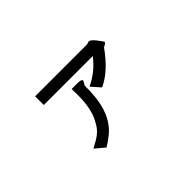

<svg xmlns="http://www.w3.org/2000/svg" viewBox="-64 -704 1127 1127"><g transform="rotate(-45 500.0 -140.0)"><path d="M246 -392H677Q692 -397 696 -397Q704 -398 714.5 -388.5Q725 -379 734.5 -367Q744 -355 751.5 -344Q759 -333 761 -330Q760 -323 751.5 -318.5Q743 -314 735 -309Q692 -249 649.5 -210.5Q607 -172 561 -151L512 -206Q556 -228 588 -253.5Q620 -279 653 -320H246ZM428 -271H474Q511 -271 511 -258Q511 -256 506 -247Q501 -238 496 -230Q497 -143 483.5 -85.5Q470 -28 446 10.5Q422 49 391.5 73.5Q361 98 330 117L271 67Q296 54 313.5 43.5Q331 33 344.5 22Q358 11 367.5 -1Q377 -13 385 -28Q404 -59 413 -91.5Q422 -124 425.5 -155.5Q429 -187 428.5 -216.5Q428 -246 428 -271Z"/></g></svg>

Font: D2Coding ligature
Style: Regular
Weight: 400
Monospace: yes
Designer: Yong-Rak Park; Jeong-Hwan Yoon; Sang-Min Lee;
Foundry: NHN Corporation
Version: Version 1.3.2; Build 20180524